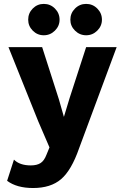

<svg xmlns="http://www.w3.org/2000/svg" viewBox="-20 -739 622 974"><path d="M380.9 14.2Q342.3 125 289.8 169.9Q237.3 214.8 147.9 214.8Q64.9 214.8 16.1 178.2L50.8 70.8Q80.1 100.1 136.2 100.1Q167 100.1 185.5 88.4Q204.1 76.7 215.8 45.9L231 8.8L173.8 -124L22.9 -500H193.8L278.8 -234.9L304.2 -146L333 -241.2L417 -500H571.8ZM123 -639.2Q123 -672.4 146.2 -695.8Q169.4 -719.2 202.1 -719.2Q235.4 -719.2 258.8 -695.6Q282.2 -671.9 282.2 -639.2Q282.2 -606.9 258.5 -583.5Q234.9 -560.1 202.1 -560.1Q169.4 -560.1 146.2 -583.5Q123 -606.9 123 -639.2ZM336.9 -639.2Q336.9 -671.9 360.4 -695.6Q383.8 -719.2 417 -719.2Q450.2 -719.2 473.6 -695.6Q497.1 -671.9 497.1 -639.2Q497.1 -606.9 473.4 -583.5Q449.7 -560.1 417 -560.1Q384.3 -560.1 360.6 -583.5Q336.9 -606.9 336.9 -639.2Z"/></svg>

Font: Human Sans
Style: Bold
Weight: 700
Designer: Tim Radville
Foundry: Continuum
Version: Version 1.000;FEAKit 1.0